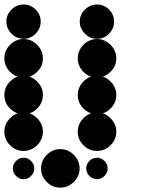

<svg xmlns="http://www.w3.org/2000/svg" viewBox="-24 -848 711 872"><path d="M416.7 -131.7Q435.8 -131.7 450.4 -117.1Q465 -102.5 465 -83.3Q465 -63.3 450.4 -48.8Q435.8 -34.2 416.7 -34.2Q396.7 -34.2 382.1 -48.8Q367.5 -63.3 367.5 -83.3Q367.5 -102.5 382.1 -117.1Q396.7 -131.7 416.7 -131.7ZM250 -170.8Q285 -170.8 311.2 -144.6Q337.5 -118.3 337.5 -83.3Q337.5 -47.5 311.2 -21.7Q285 4.2 250 4.2Q214.2 4.2 188.3 -21.7Q162.5 -47.5 162.5 -83.3Q162.5 -118.3 188.3 -144.6Q214.2 -170.8 250 -170.8ZM83.3 -131.7Q102.5 -131.7 117.1 -117.1Q131.7 -102.5 131.7 -83.3Q131.7 -63.3 117.1 -48.8Q102.5 -34.2 83.3 -34.2Q63.3 -34.2 48.8 -48.8Q34.2 -63.3 34.2 -83.3Q34.2 -102.5 48.8 -117.1Q63.3 -131.7 83.3 -131.7ZM416.7 -337.5Q451.7 -337.5 477.9 -311.2Q504.2 -285 504.2 -250Q504.2 -214.2 477.9 -188.3Q451.7 -162.5 416.7 -162.5Q380.8 -162.5 355 -188.3Q329.2 -214.2 329.2 -250Q329.2 -285 355 -311.2Q380.8 -337.5 416.7 -337.5ZM83.3 -337.5Q118.3 -337.5 144.6 -311.2Q170.8 -285 170.8 -250Q170.8 -214.2 144.6 -188.3Q118.3 -162.5 83.3 -162.5Q47.5 -162.5 21.7 -188.3Q-4.2 -214.2 -4.2 -250Q-4.2 -285 21.7 -311.2Q47.5 -337.5 83.3 -337.5ZM416.7 -504.2Q451.7 -504.2 477.9 -477.9Q504.2 -451.7 504.2 -416.7Q504.2 -380.8 477.9 -355Q451.7 -329.2 416.7 -329.2Q380.8 -329.2 355 -355Q329.2 -380.8 329.2 -416.7Q329.2 -451.7 355 -477.9Q380.8 -504.2 416.7 -504.2ZM83.3 -504.2Q118.3 -504.2 144.6 -477.9Q170.8 -451.7 170.8 -416.7Q170.8 -380.8 144.6 -355Q118.3 -329.2 83.3 -329.2Q47.5 -329.2 21.7 -355Q-4.2 -380.8 -4.2 -416.7Q-4.2 -451.7 21.7 -477.9Q47.5 -504.2 83.3 -504.2ZM416.7 -670.8Q451.7 -670.8 477.9 -644.6Q504.2 -618.3 504.2 -583.3Q504.2 -547.5 477.9 -521.7Q451.7 -495.8 416.7 -495.8Q380.8 -495.8 355 -521.7Q329.2 -547.5 329.2 -583.3Q329.2 -618.3 355 -644.6Q380.8 -670.8 416.7 -670.8ZM83.3 -670.8Q118.3 -670.8 144.6 -644.6Q170.8 -618.3 170.8 -583.3Q170.8 -547.5 144.6 -521.7Q118.3 -495.8 83.3 -495.8Q47.5 -495.8 21.7 -521.7Q-4.2 -547.5 -4.2 -583.3Q-4.2 -618.3 21.7 -644.6Q47.5 -670.8 83.3 -670.8ZM361.7 -804.6Q385 -827.5 416.7 -827.5Q448.3 -827.5 471.3 -804.6Q494.2 -781.7 494.2 -750Q494.2 -718.3 471.3 -695Q448.3 -671.7 416.7 -671.7Q385 -671.7 361.7 -695Q338.3 -718.3 338.3 -750Q338.3 -781.7 361.7 -804.6ZM28.3 -804.6Q51.7 -827.5 83.3 -827.5Q115 -827.5 137.9 -804.6Q160.8 -781.7 160.8 -750Q160.8 -718.3 137.9 -695Q115 -671.7 83.3 -671.7Q51.7 -671.7 28.3 -695Q5 -718.3 5 -750Q5 -781.7 28.3 -804.6Z"/></svg>

Font: 0xA000-Dots-Mono
Style: Dots-Mono
Weight: 400
Version: Version 0.1